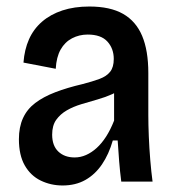

<svg xmlns="http://www.w3.org/2000/svg" viewBox="-20 -557 538 589"><path d="M172 12Q136 12 105 -3Q74 -18 56 -49.5Q38 -81 38 -130Q38 -167 50.5 -194.5Q63 -222 88 -241Q113 -260 149.5 -274Q186 -288 233 -299Q264 -307 285.5 -315Q307 -323 318 -337Q329 -351 329 -376Q329 -408 309.5 -429.5Q290 -451 249 -451Q223 -451 201 -439.5Q179 -428 166 -405Q153 -382 151 -346L52 -365Q55 -405 69 -436.5Q83 -468 109 -490.5Q135 -513 171.5 -525Q208 -537 254 -537Q318 -537 357.5 -514.5Q397 -492 416 -447Q435 -402 435 -333V-204Q435 -175 436.5 -138.5Q438 -102 441 -66Q444 -30 448 0H352Q348 -31 345.5 -62.5Q343 -94 341 -126H326Q314 -84 293 -53Q272 -22 242 -5Q212 12 172 12ZM209 -74Q227 -74 244 -81.5Q261 -89 276.5 -103Q292 -117 305.5 -138Q319 -159 330 -187V-293L358 -294Q346 -278 325 -268.5Q304 -259 279.5 -252Q255 -245 230 -237.5Q205 -230 185 -218.5Q165 -207 152.5 -189.5Q140 -172 140 -144Q140 -110 159 -92Q178 -74 209 -74Z"/></svg>

Font: Bricolage Grotesque SemiCondensed Medium
Style: Regular
Weight: 500
Width: 4
Designer: Mathieu Triay
Foundry: Atelier Triay
Version: Version 1.001;gftools[0.9.33.dev8+g029e19f]